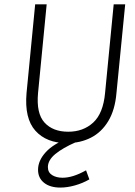

<svg xmlns="http://www.w3.org/2000/svg" viewBox="-20 -638 612 868"><path d="M282.5 9Q190.5 9 140.2 -46.8Q90 -102.5 100 -217.5L139 -618.5H191L152 -217.5Q143.5 -125.5 181.2 -84Q219 -42.5 288.5 -42.5Q356.5 -42.5 401.5 -84Q446.5 -125.5 455 -217.5L494 -618.5H546L506.5 -217.5Q500 -141 469.5 -90.5Q439 -40 390.8 -15.5Q342.5 9 282.5 9ZM384 173Q353.5 190.5 318.8 200.2Q284 210 253 210Q206 210 179 188.2Q152 166.5 152 129.5Q152 88 187 49.8Q222 11.5 292.5 -14.5L322.5 5Q264 30.5 230.2 58.2Q196.5 86 196.5 117.5Q196.5 141.5 215.5 153.5Q234.5 165.5 262.5 165.5Q286.5 165.5 312.5 157.2Q338.5 149 369 132Z"/></svg>

Font: Karla Light
Style: Italic
Weight: 300
Italic angle: -8°
Designer: Jonathan Pinhorn
Version: Version 2.004;gftools[0.9.33]